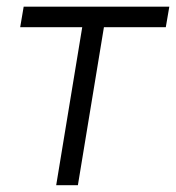

<svg xmlns="http://www.w3.org/2000/svg" viewBox="-20 -542 516 562"><path d="M144.5 0 220.7 -462.4H39.1L49.3 -522.5H475.6L465.3 -462.4H284.2L208 0Z"/></svg>

Font: Inter 28pt Light
Style: Italic
Weight: 300
Italic angle: -9.3988°
Designer: Rasmus Andersson
Foundry: rsms
Version: Version 4.001;git-66647c0bb